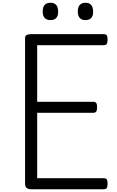

<svg xmlns="http://www.w3.org/2000/svg" viewBox="-20 -1374 852 1394"><path d="M206 0Q184 0 173 -10Q162 -20 162 -40V-1099Q162 -1113 173 -1119.5Q184 -1126 206 -1126H734Q749 -1126 755 -1117.5Q761 -1109 761 -1086Q761 -1064 755 -1055Q749 -1046 734 -1046H250V-635H657Q672 -635 678.5 -626.5Q685 -618 685 -595Q685 -573 678.5 -564Q672 -555 657 -555H250V-80H734Q749 -80 755 -71.5Q761 -63 761 -40Q761 -18 755 -9Q749 0 734 0ZM346 -1228Q319 -1228 304.5 -1243.5Q290 -1259 290 -1290Q290 -1322 304 -1338Q318 -1354 347 -1354Q374 -1354 388 -1338Q402 -1322 402 -1290Q403 -1259 388.5 -1243.5Q374 -1228 346 -1228ZM601 -1228Q573 -1228 559 -1243.5Q545 -1259 545 -1290Q545 -1322 559 -1338Q573 -1354 601 -1354Q628 -1354 642 -1338Q656 -1322 656 -1290Q657 -1259 642.5 -1243.5Q628 -1228 601 -1228Z"/></svg>

Font: Playwrite BR
Style: Regular
Weight: 400
Designer: Veronika Burian, José Scaglione
Foundry: TypeTogether
Version: Version 1.002